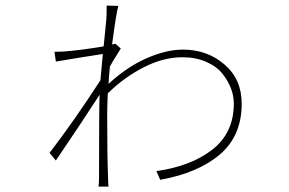

<svg xmlns="http://www.w3.org/2000/svg" viewBox="-20 -651 1040 690"><path d="M394.5 -494.1 414.1 -476.6Q380.9 -423.8 375 -412.1Q371.1 -375 370.1 -349.6Q435.5 -410.2 506.3 -441.4Q577.1 -472.7 637.7 -472.7Q724.6 -472.7 786.6 -419.4Q848.6 -366.2 848.6 -278.3Q848.6 -163.1 770.5 -96.2Q692.4 -29.3 555.7 -4.9L542 -36.1Q667 -53.7 743.7 -113.8Q820.3 -173.8 820.3 -279.3Q820.3 -305.7 810.1 -333Q799.8 -360.4 779.3 -386.2Q758.8 -412.1 721.2 -428.7Q683.6 -445.3 635.7 -445.3Q567.4 -445.3 496.6 -409.2Q425.8 -373 367.2 -315.4Q365.2 -262.7 365.2 -239.3Q365.2 -91.8 368.2 -15.6Q368.2 -9.8 368.7 2Q369.1 13.7 370.1 19.5H334Q335.9 7.8 335.9 -14.6Q335.9 -260.7 337.9 -310.5Q268.6 -203.1 180.7 -74.2L158.2 -101.6Q247.1 -217.8 340.8 -362.3Q342.8 -381.8 349.6 -457Q328.1 -454.1 265.6 -443.8Q203.1 -433.6 180.7 -429.7L175.8 -464.8Q183.6 -464.8 194.8 -465.3Q206.1 -465.8 208 -465.8Q272.5 -470.7 352.5 -484.4Q354.5 -502.9 357.9 -538.6Q361.3 -574.2 362.3 -584Q363.3 -596.7 363.3 -630.9L405.3 -629.9Q397.5 -603.5 382.8 -491.2Q390.6 -492.2 394.5 -494.1Z"/></svg>

Font: Gen Shin Gothic ExtraLight
Style: Regular
Weight: 100
Designer: [Source Han Sans]
Ryoko NISHIZUKA  (kana & ideographs); Paul D. Hunt (Latin, Greek & Cyrillic); Wenlong ZHANG  (bopomofo
Version: Version 1.002.20150607